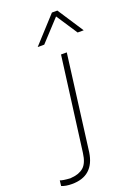

<svg xmlns="http://www.w3.org/2000/svg" viewBox="-347 -851 801 1129"><g transform="rotate(-20 53.0 -286.0)"><path d="M-101 208Q-140 208 -166 197L-162 163Q-147 170 -99 173L-91 172Q-44 169 -15.5 144.5Q13 120 21 58L98 -530H134L57 67Q36 208 -101 208ZM272 -618H234L147 -750L25 -618H-16L132 -780H166Z"/></g></svg>

Font: Tanohe Sans ExtraLight
Style: Italic
Weight: 200
Designer: Village Type and Design LLC & Cristiano Sobral
Foundry: Cooper Hewitt Smithsonian Design Museum
Version: Version 1.00;September 29, 2021;FontCreator 13.0.0.2655 64-b